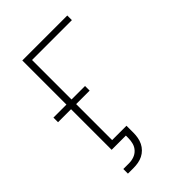

<svg xmlns="http://www.w3.org/2000/svg" viewBox="-259 -844 1117 1117"><g transform="rotate(-45 300.0 -285.0)"><path d="M112 165V127H159Q180 127 200 120Q220 113 234.5 97.5Q249 82 254.5 61.5Q260 41 260 20V0H143V-334H36V-372H143V-735H513V-697H185V-372H296V-334H185V-38H303V20Q303 39 299.5 58.5Q296 78 287.5 95.5Q279 113 265 127Q251 141 234 149.5Q217 158 197.5 161.5Q178 165 159 165Z"/></g></svg>

Font: Iosevka Curly XLtEx
Style: Regular
Weight: 200
Width: 7
Monospace: yes
Designer: Belleve Invis
Foundry: Belleve Invis
Version: Version 11.1.0; ttfautohint (v1.8.3)